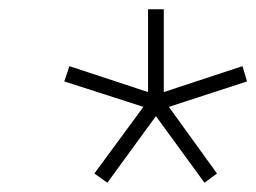

<svg xmlns="http://www.w3.org/2000/svg" viewBox="-20 -760 554 415"><path d="M212 -365 184 -385 290 -529 119 -584 130 -617 300 -561V-740H334V-561L504 -617L514 -584L345 -529L449 -385L422 -365L317 -509Z"/></svg>

Font: Be Vietnam Pro Thin
Style: Italic
Weight: 100
Italic angle: -12°
Designer: Lam Bao, Tony Le, Vietanh Nguyen
Foundry: Yellow Type Foundry
Version: Version 1.002; ttfautohint (v1.8.3)